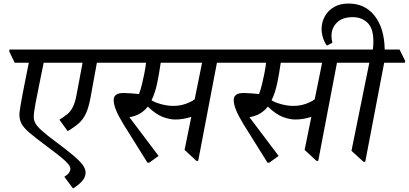

<svg xmlns="http://www.w3.org/2000/svg" viewBox="-20 -900 2312 1086"><path d="M393 166 344 100Q363 88 370.5 77Q378 66 378 55Q378 43 366.5 28.5Q355 14 326 -10Q297 -34 244 -73Q181 -120 147 -149Q113 -178 100.5 -203Q88 -228 90 -261Q91 -272 96 -302.5Q101 -333 109 -374.5Q117 -416 126 -460.5Q135 -505 143 -545H63L32 -610L34 -620H616L647 -555L645 -545H528Q522 -512 515 -474Q508 -436 502 -402.5Q496 -369 492 -348Q481 -289 465 -256Q449 -223 425 -202Q401 -181 363 -158L316 -223Q342 -239 360.5 -254Q379 -269 392 -294.5Q405 -320 413 -364Q422 -411 429.5 -451.5Q437 -492 447 -545H227Q215 -484 202 -422Q189 -360 180 -310.5Q171 -261 171 -238Q171 -220 180.5 -202.5Q190 -185 215.5 -162Q241 -139 289 -103Q358 -52 396 -19.5Q434 13 449 34.5Q464 56 464 76Q464 103 444 125Q424 147 393 166Z M824 20H814L679 -196Q648 -247 635.5 -279Q623 -311 623 -334Q623 -354 636.5 -364Q650 -374 681 -374Q696 -374 722 -372Q748 -370 766 -368Q776 -393 783.5 -425.5Q791 -458 796 -482Q800 -504 802.5 -518.5Q805 -533 806 -545H623L592 -610L594 -620H1295L1326 -555L1324 -545H1207L1101 10H1091L1024 -52L1062 -239Q1016 -224 972 -224Q939 -224 900.5 -238.5Q862 -253 816 -297Q797 -273 772 -258Q747 -243 712 -237L877 -18ZM837 -333Q854 -321 890.5 -311Q927 -301 959 -301Q998 -301 1030 -312.5Q1062 -324 1081 -338L1123 -545H889Q880 -481 868.5 -427Q857 -373 837 -333Z M1503 20H1493L1358 -196Q1327 -247 1314.5 -279Q1302 -311 1302 -334Q1302 -354 1315.5 -364Q1329 -374 1360 -374Q1375 -374 1401 -372Q1427 -370 1445 -368Q1455 -393 1462.5 -425.5Q1470 -458 1475 -482Q1479 -504 1481.5 -518.5Q1484 -533 1485 -545H1302L1271 -610L1273 -620H1974L2005 -555L2003 -545H1886L1780 10H1770L1703 -52L1741 -239Q1695 -224 1651 -224Q1618 -224 1579.5 -238.5Q1541 -253 1495 -297Q1476 -273 1451 -258Q1426 -243 1391 -237L1556 -18ZM1516 -333Q1533 -321 1569.5 -311Q1606 -301 1638 -301Q1677 -301 1709 -312.5Q1741 -324 1760 -338L1802 -545H1568Q1559 -481 1547.5 -427Q1536 -373 1516 -333Z M2046 15H2036L1968 -47L2069 -545H1981L1949 -610L1951 -620H2089Q2092 -644 2092 -666Q2092 -739 2059 -771Q2026 -803 1975 -803Q1917 -803 1886 -772.5Q1855 -742 1855 -698Q1855 -678 1860 -658L1829 -642Q1814 -662 1806.5 -687.5Q1799 -713 1799 -736Q1799 -774 1817 -807Q1835 -840 1869 -860Q1903 -880 1952 -880Q2045 -880 2099.5 -810Q2154 -740 2156 -620H2240L2272 -555L2270 -545H2153Z"/></svg>

Font: Tiro Devanagari Hindi
Style: Italic
Weight: 400
Italic angle: -11°
Designer: Devanagari: John Hudson & Fiona Ross, assisted by Paul Hanslow. Latin: John Hudson with Paul Hanslow, assisted by Kaja S
Foundry: Tiro Typeworks Ltd.
Version: Version 1.52